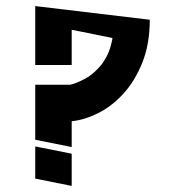

<svg xmlns="http://www.w3.org/2000/svg" viewBox="-20 -583 587 632"><path d="M216 -99 96 -123V-304H211Q233 -309 262 -325Q291 -341 317 -374Q336 -402 343 -426.5Q350 -451 350 -458L216 -485V-369H96V-563L473 -518Q473 -438 448.5 -377Q424 -316 386 -274.5Q348 -233 303 -210.5Q258 -188 216 -184ZM216 29 96 5V-101L216 -77Z"/></svg>

Font: Shorif Bongobondhu UNICODE
Style: Bold
Weight: 700
Designer: Shorif Uddin Shishir, Shorif art & Design, e-mail : shorifart@gmail.com, facebook : Shorif2001
Foundry: Lipighor Font Foundry
Version: Designed By Shorif Uddin Shishir | Build By Niladri